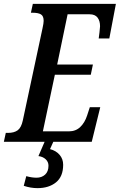

<svg xmlns="http://www.w3.org/2000/svg" viewBox="-38 -734 620 994"><path d="M473 -535Q474 -540 477 -566Q480 -592 480 -598Q480 -626 467 -643Q454 -660 426 -660H312L258 -400H443L432 -347H246L184 -54H319Q354 -54 377.5 -76.5Q401 -99 413 -136L427 -179H481L437 0H238L221 38Q252 46 270.5 67.5Q289 89 289 119Q289 180 252 210Q215 240 156 240Q121 240 85 228L98 178Q127 186 151 186Q178 186 195.5 170Q213 154 213 124Q213 104 198.5 90.5Q184 77 161 74L193 0H-18L-8 -46H3Q35 -46 53.5 -59.5Q72 -73 80 -110L182 -587Q188 -614 188 -626Q188 -651 174 -659.5Q160 -668 132 -668H122L132 -714H562L528 -535Z"/></svg>

Font: Noto Serif CondSemiBold
Style: Italic
Weight: 600
Width: 3
Italic angle: -12°
Designer: Monotype Design Team
Foundry: Monotype Imaging Inc.
Version: Version 1.001